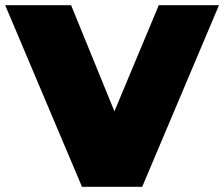

<svg xmlns="http://www.w3.org/2000/svg" viewBox="-39 -720 864 740"><path d="M509 0H277L-19 -700H235L402 -291L573 -700H805Z"/></svg>

Font: Montserrat-Alt1 Black
Style: Regular
Weight: 900
Designer: Differentunic
Foundry: Differentunic
Version: Version 7.222